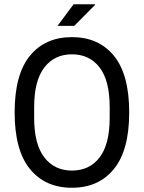

<svg xmlns="http://www.w3.org/2000/svg" viewBox="-20 -873 678 905"><path d="M319 12Q193 12 121 -76.5Q49 -165 49 -343Q49 -522 121 -610Q193 -698 319 -698Q445 -698 517 -610Q589 -522 589 -343Q589 -165 517 -76.5Q445 12 319 12ZM319 -69Q402 -69 449.5 -131Q497 -193 497 -318V-368Q497 -493 449.5 -555Q402 -617 319 -617Q237 -617 189 -555Q141 -493 141 -368V-318Q141 -193 189 -131Q237 -69 319 -69ZM251 -751 327 -853H427L428 -850L330 -751Z"/></svg>

Font: Archivo Narrow
Style: Regular
Weight: 400
Designer: Hector Gatti
Foundry: Omnibus-Type
Version: Version 3.002